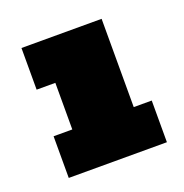

<svg xmlns="http://www.w3.org/2000/svg" viewBox="-79 -808 490 511"><g transform="rotate(-20 166.5 -553.0)"><path d="M33 -369V-487H86V-619H33V-737H260V-487H311V-369Z"/></g></svg>

Font: Tomorrow Black
Style: Regular
Weight: 900
Designer: Tony de Marco, Monica Rizzolli
Foundry: Just in Type
Version: Version 2.002